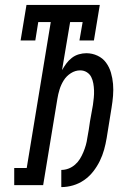

<svg xmlns="http://www.w3.org/2000/svg" viewBox="-20 -755 540 783"><path d="M230 8V-62Q245 -62 259.5 -67.5Q274 -73 286 -83.5Q298 -94 306 -107Q314 -120 320 -134.5Q326 -149 330 -163Q334 -177 336 -192Q339 -209 342 -226Q345 -243 347 -260L359 -327Q361 -342 362.5 -356.5Q364 -371 363.5 -386Q363 -401 360.5 -415Q358 -429 352 -441Q346 -453 334 -460.5Q322 -468 307 -468Q287 -468 269 -456.5Q251 -445 240 -427.5Q229 -410 223 -390.5Q217 -371 214 -352L156 0H38V-70H89L187 -665H136L124 -590H64L88 -735H387L363 -590H304L317 -665H266L233 -469Q241 -483 250.5 -496Q260 -509 273 -519Q286 -529 301.5 -533.5Q317 -538 332 -538Q356 -538 377.5 -528Q399 -518 412.5 -499.5Q426 -481 432.5 -458.5Q439 -436 441 -412.5Q443 -389 441 -364.5Q439 -340 435 -316L415 -192Q411 -168 404.5 -144.5Q398 -121 387 -98.5Q376 -76 360 -55.5Q344 -35 323 -20.5Q302 -6 278 1Q254 8 230 8Z"/></svg>

Font: Iosevka Slab Oblique
Style: Regular
Weight: 400
Italic angle: -9°
Monospace: yes
Designer: Belleve Invis
Foundry: Belleve Invis
Version: Version 11.1.1; ttfautohint (v1.8.3)